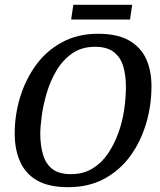

<svg xmlns="http://www.w3.org/2000/svg" viewBox="-20 -767 664 796"><path d="M263 9Q183 9 134.5 -18.5Q86 -46 63.5 -96.5Q41 -147 41 -213Q41 -292 64 -366Q87 -440 130.5 -499Q174 -558 238.5 -592.5Q303 -627 386 -627Q468 -627 516.5 -598.5Q565 -570 586.5 -521.5Q608 -473 608 -410Q608 -329 585.5 -254Q563 -179 520 -120Q477 -61 412.5 -26Q348 9 263 9ZM274 -45Q325 -45 363 -68Q401 -91 427.5 -130Q454 -169 471 -216.5Q488 -264 495 -313.5Q502 -363 502 -407Q502 -455 491 -492Q480 -529 452 -551Q424 -573 374 -573Q318 -573 278.5 -545Q239 -517 213.5 -473.5Q188 -430 173.5 -380.5Q159 -331 153 -286Q147 -241 147 -213Q147 -164 158.5 -125.5Q170 -87 197.5 -66Q225 -45 274 -45ZM275 -686 284 -747H528L519 -686Z"/></svg>

Font: Manuale Medium
Style: Italic
Weight: 500
Italic angle: -11°
Version: Version 1.002